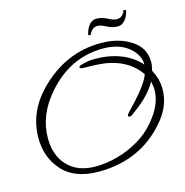

<svg xmlns="http://www.w3.org/2000/svg" viewBox="-97 -678 793 824"><g transform="rotate(-15 299.0 -266.0)"><path d="M243 55Q133 55 79 -9Q29 -67 29 -151Q29 -265 115 -354Q234 -476 392 -476Q465 -476 517 -446Q581 -410 581 -343Q581 -327 575 -304Q598 -263 598 -217Q598 -143 543 -79Q429 55 243 55ZM235 30Q284 30 334.5 16Q385 2 429.5 -24.5Q474 -51 504 -87Q564 -156 564 -222Q564 -232 562.5 -241.5Q561 -251 559 -261Q546 -236 521.5 -209.5Q497 -183 459 -155L440 -141Q434 -139 433 -139Q425 -139 425 -144Q425 -150 439 -164Q474 -200 496 -227Q530 -268 541 -298Q498 -361 415 -382Q378 -392 300 -392Q278 -392 278 -398Q278 -402 281 -405Q316 -417 348 -417Q478 -417 550 -339Q550 -376 519 -407Q475 -451 396 -451Q250 -451 147 -333Q68 -244 68 -140Q68 -62 112.5 -16Q157 30 235 30ZM350 -525Q352 -535 358 -548.5Q364 -562 375 -572Q386 -582 402 -582Q425 -582 448.5 -569.5Q472 -557 487 -557Q501 -557 510.5 -566Q520 -575 521 -581Q522 -588 528.5 -587Q535 -586 534 -583Q533 -573 526.5 -559.5Q520 -546 509 -536Q498 -526 482 -526Q459 -526 435.5 -538.5Q412 -551 397 -551Q384 -551 374.5 -542Q365 -533 363 -527Q362 -520 355.5 -521Q349 -522 350 -525Z"/></g></svg>

Font: Petemoss
Style: Regular
Weight: 400
Designer: Robert E. Leuschke
Foundry: Robert E. Leuschke
Version: Version 1.010; ttfautohint (v1.8.3)